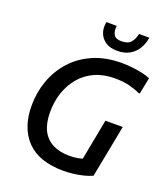

<svg xmlns="http://www.w3.org/2000/svg" viewBox="-167 -1050 1024 1177"><g transform="rotate(20 345.5 -461.5)"><path d="M66 -299Q66 -384 94 -462Q122 -540 177 -601Q232 -662 312.5 -697Q393 -732 499 -732Q532 -732 567 -728Q602 -724 633.5 -717Q665 -710 685 -701L664 -594H655Q629 -607 587.5 -618Q546 -629 490 -629Q417 -629 360 -603.5Q303 -578 264.5 -532Q226 -486 206 -427Q186 -368 186 -300Q186 -227 210 -180Q234 -133 279.5 -110Q325 -87 390 -87Q418 -87 445 -92Q472 -97 494 -107L464 -56L523 -365H636L570 -23Q546 -12 514.5 -4Q483 4 449 8Q415 12 386 12Q226 12 146 -70.5Q66 -153 66 -299ZM443 -792Q397 -792 367.5 -811.5Q338 -831 326 -863.5Q314 -896 322 -935H389Q385 -899 397.5 -877.5Q410 -856 448 -856Q490 -856 508.5 -877.5Q527 -899 535 -935H602Q596 -895 576.5 -862.5Q557 -830 524 -811Q491 -792 443 -792Z"/></g></svg>

Font: Kufam Medium
Style: Italic
Weight: 500
Italic angle: -11°
Designer: Artur Schmal
Foundry: Original Type
Version: Version 1.301; ttfautohint (v1.8.3)